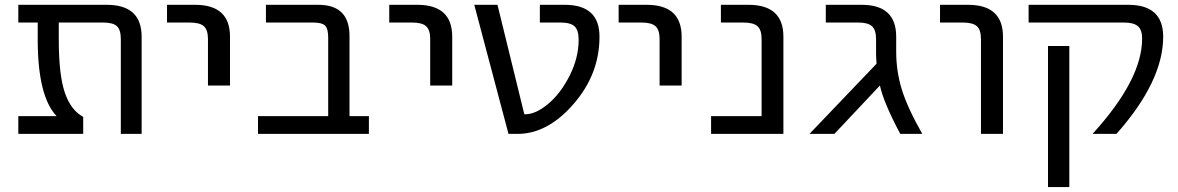

<svg xmlns="http://www.w3.org/2000/svg" viewBox="-20 -544 4803 783"><path d="M557.6 2H472.7V-384.8Q472.7 -421.9 457 -437Q441.4 -452.1 400.4 -452.1H219.7V-382.8Q219.7 -239.3 244.1 -167Q268.6 -94.7 319.3 -67.4V2H54.7V-70.3H210.9Q133.8 -151.4 133.8 -382.8V-452.1H54.7V-524.4H415Q557.6 -524.4 557.6 -394.5Z M661.1 -452.1V-524.4H775.4Q918 -524.4 918 -394.5V-195.3H828.1V-384.8Q828.1 -421.9 811.5 -437Q794.9 -452.1 753.9 -452.1Z M1318.4 -391.6Q1318.4 -426.8 1305.7 -439.5Q1293 -452.1 1256.8 -452.1H1064.5V-524.4H1278.3Q1405.3 -524.4 1405.3 -397.5V-70.3H1484.4V2H1032.2V-70.3H1318.4Z M1567.4 -452.1V-524.4H1681.6Q1824.2 -524.4 1824.2 -394.5V-195.3H1734.4V-384.8Q1734.4 -421.9 1717.8 -437Q1701.2 -452.1 1660.2 -452.1Z M2123 -78.1Q2165 -78.1 2215.8 -120.6Q2266.6 -163.1 2303.2 -235.8Q2339.8 -308.6 2339.8 -381.8Q2339.8 -420.9 2323.2 -436.5Q2306.6 -452.1 2265.6 -452.1H2181.6V-524.4H2283.2Q2424.8 -524.4 2424.8 -394.5Q2424.8 -241.2 2318.8 -119.6Q2212.9 2 2090.8 2H2053.7L1914.1 -524.4H2008.8L2118.2 -78.1Z M2502.9 -452.1V-524.4H2617.2Q2759.8 -524.4 2759.8 -394.5V-195.3H2669.9V-384.8Q2669.9 -421.9 2653.3 -437Q2636.7 -452.1 2595.7 -452.1Z M3085.9 -384.8Q3085.9 -421.9 3069.3 -437Q3052.7 -452.1 3011.7 -452.1H2919.9V-524.4H3032.2Q3174.8 -524.4 3174.8 -394.5V2H2879.9V-70.3H3085.9Z M3634.8 -332Q3634.8 -254.9 3657.2 -180.7Q3679.7 -106.4 3741.2 2H3651.4Q3584 -124 3568.4 -195.3L3382.8 2H3281.2L3554.7 -284.2Q3552.7 -311.5 3552.7 -325.2V-384.8Q3552.7 -421.9 3536.1 -437Q3519.5 -452.1 3480.5 -452.1H3347.7V-524.4H3494.1Q3634.8 -524.4 3634.8 -394.5Z M3813.5 -452.1V-524.4H3927.7Q4070.3 -524.4 4070.3 -394.5V2H3980.5V-384.8Q3980.5 -421.9 3963.9 -437Q3947.3 -452.1 3906.2 -452.1Z M4581.1 -524.4Q4723.6 -524.4 4723.6 -394.5Q4723.6 -212.9 4533.2 2H4435.5Q4638.7 -220.7 4637.7 -387.7Q4637.7 -421.9 4620.6 -437Q4603.5 -452.1 4563.5 -452.1H4174.8V-524.4ZM4253.9 218.8V-356.4H4340.8V218.8Z"/></svg>

Font: irohakakuC Regular
Style: Regular
Weight: 400
Designer: [Source Han Sans]
Ryoko NISHIZUKA Ë•øÂ°öÊ∂ºÂ≠ê (kana & ideographs); Paul D. Hunt (Latin, Greek & Cyrillic); Wenlong ZHAN
Version: Version 1.001.20160904